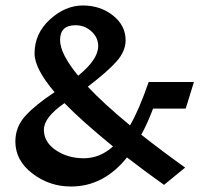

<svg xmlns="http://www.w3.org/2000/svg" viewBox="-20 -714 746 700"><path d="M392 -180Q276 -275 215 -338Q140 -286 140 -241Q140 -196 183.5 -166.5Q227 -137 285.5 -137Q344 -137 392 -180ZM255 -622Q199 -622 199 -568Q199 -518 265 -438Q338 -497 338 -546Q338 -577 313.5 -599.5Q289 -622 255 -622ZM239 -34Q160 -34 98 -81.5Q36 -129 36 -198Q36 -251 72 -291Q108 -331 179 -378Q106 -464 106 -519Q106 -592 162 -643Q218 -694 282 -694Q346 -694 392 -657.5Q438 -621 438 -567Q438 -527 404.5 -489.5Q371 -452 300 -398Q357 -337 454 -257Q486 -311 522 -415H687L657 -318H538Q517 -262 495 -223Q571 -163 655 -103L578 -40Q505 -92 443 -140Q358 -34 239 -34Z"/></svg>

Font: Halant Semibold
Style: Regular
Weight: 600
Version: Version 1.100;PS 1.0;hotconv 1.0.78;makeotf.lib2.5.61930; tt